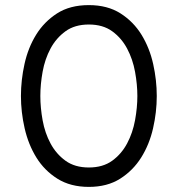

<svg xmlns="http://www.w3.org/2000/svg" viewBox="-20 -726 696 752"><path d="M328 -706Q401 -706 452 -673.5Q503 -641 534.5 -589.5Q566 -538 580 -475Q594 -412 594 -350Q594 -287 579.5 -223.5Q565 -160 533 -109Q501 -58 450.5 -26Q400 6 328 6Q256 6 205 -26Q154 -58 122.5 -109Q91 -160 76.5 -223.5Q62 -287 62 -350Q62 -412 76 -475.5Q90 -539 121.5 -590Q153 -641 203.5 -673.5Q254 -706 328 -706ZM328 -630Q273 -630 236.5 -603.5Q200 -577 178 -536Q156 -495 147 -445.5Q138 -396 138 -350Q138 -304 147 -254.5Q156 -205 178 -164Q200 -123 236.5 -96.5Q273 -70 328 -70Q383 -70 419.5 -96.5Q456 -123 478 -164.5Q500 -206 509 -255.5Q518 -305 518 -350Q518 -395 509 -444.5Q500 -494 478 -535.5Q456 -577 419.5 -603.5Q383 -630 328 -630Z"/></svg>

Font: Afrihost Sans
Style: Regular
Weight: 400
Designer: Afrihost SP Pty Ltd
Version: Version 1.000